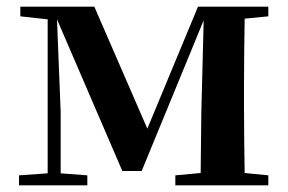

<svg xmlns="http://www.w3.org/2000/svg" viewBox="-20 -556 863 576"><path d="M123 0H242V-30L162 -36V-220L151 -498L347 -43H405L591 -495L584 -218L582 -37L506 -30V0H785V-30L714 -37C713 -94 712 -179 712 -235V-301C712 -356 713 -442 714 -500L785 -507V-536H574L422 -170L263 -536H41V-507L123 -498V-36L37 -30V0Z"/></svg>

Font: Noto Serif JP
Style: Bold
Weight: 700
Designer: Ryoko NISHIZUKA 西塚涼子 (kana & ideographs); Frank Grießhammer (Latin, Greek & Cyrillic); Wenlong ZHANG 张文龙 (bopomofo); San
Foundry: Adobe
Version: Version 2.001;hotconv 1.1.0;makeotfexe 2.6.0